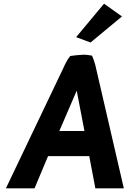

<svg xmlns="http://www.w3.org/2000/svg" viewBox="-20 -1009 707 1039"><path d="M392 -808 470 -779 640 -920 543 -989ZM650 10 496 -656C491 -675 485 -692 478 -708C464 -710 449 -713 432 -713C406 -712 382 -709 360 -706C343 -685 332 -661 322 -639L12 10H167L240 -164H463L496 10ZM301 -300 395 -518 396 -514 437 -300Z"/></svg>

Font: Bluebird
Style: SfBdNrwObl
Weight: 700
Designer: Jasper
Foundry: Cannot Into Space Fonts
Version: Version 0.98